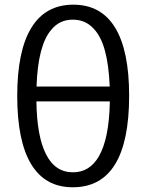

<svg xmlns="http://www.w3.org/2000/svg" viewBox="-20 -791 626 821"><path d="M53.7 -380.9Q53.7 -574.2 114.3 -672.6Q174.8 -771 293.5 -771Q412.1 -771 472.2 -672.9Q532.2 -574.7 532.2 -381.8Q532.2 9.8 291 9.8Q173.3 9.8 113.5 -88.6Q53.7 -187 53.7 -380.9ZM401.9 -121.1Q446.8 -196.8 449.7 -357.4H135.7Q137.7 -209 176.3 -132.3Q215.3 -54.2 292 -54.2Q362.8 -54.2 401.9 -121.1ZM380.4 -668.5Q345.2 -707 291.5 -707Q234.4 -707 199.2 -663.6Q142.1 -597.2 136.2 -420.9H449.2Q445.3 -513.7 428.5 -575Q411.6 -636.2 380.4 -668.5Z"/></svg>

Font: Viking Open Sans
Style: Regular
Weight: 400
Foundry: Ascender Corporation
Version: Version 2.001